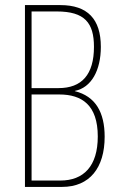

<svg xmlns="http://www.w3.org/2000/svg" viewBox="-20 -734 470 754"><path d="M217 -714H78V0H224C332 0 391 -75 391 -197C391 -293 355 -356 274 -376V-377C339 -390 376 -458 376 -550C376 -659 324 -714 217 -714ZM210 -388H104V-689H203C313 -689 349 -644 349 -550C349 -441 301 -388 210 -388ZM104 -363H213C301 -363 364 -322 364 -198C364 -81 308 -25 217 -25H104Z"/></svg>

Font: Noto Sans Arabic UI XCn Th
Style: Regular
Weight: 100
Width: 2
Designer: Monotype Design Team, Nadine Chahine and Nizar Qandah
Foundry: Monotype Imaging Inc.
Version: Version 2.010